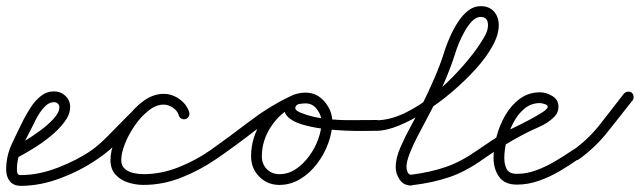

<svg xmlns="http://www.w3.org/2000/svg" viewBox="-26 -579 2079 624"><path d="M14 -98Q28 -105 53 -120Q78 -135 104.5 -154.5Q131 -174 149 -194Q167 -214 167 -231Q167 -238 161.5 -242.5Q156 -247 150 -247Q134 -247 121 -234Q108 -221 98 -204Q88 -187 83 -175Q83 -175 83 -175Q83 -175 83 -175Q83 -175 83 -175Q83 -175 83 -175Q65 -141 47 -104Q29 -67 29 -28Q29 -20 31 -15Q33 -10 42 -10Q100 -10 163 -34.5Q226 -59 272 -91Q278 -95 285 -94Q292 -93 296 -87Q300 -81 299 -74Q298 -67 292 -63Q241 -27 173.5 -1Q106 25 42 25Q18 25 6 10Q-6 -5 -6 -28Q-6 -72 13 -112.5Q32 -153 51 -191Q51 -191 51 -191Q51 -191 51 -191Q51 -191 51 -191Q51 -191 51 -191Q61 -210 74.5 -231Q88 -252 107 -267Q126 -282 150 -282Q171 -282 186.5 -267.5Q202 -253 202 -231Q202 -207 183 -182Q164 -157 136 -134.5Q108 -112 79 -94.5Q50 -77 31 -67Q24 -63 17 -65.5Q10 -68 7 -74Q4 -80 6 -87Q8 -94 14 -98Z M272 -91Q296 -108 325.5 -138Q355 -168 386 -199.5Q417 -231 447.5 -252.5Q478 -274 506 -274Q533 -274 557 -257Q581 -240 589 -214Q591 -207 587.5 -200.5Q584 -194 577 -192Q570 -190 563.5 -193.5Q557 -197 555 -204Q551 -219 536 -229Q521 -239 506 -239Q480 -239 455 -218Q430 -197 408 -170.5Q386 -144 369 -128Q351 -110 332 -93.5Q313 -77 292 -63Q286 -58 279 -59.5Q272 -61 268 -67Q263 -73 264.5 -80Q266 -87 272 -91ZM555 -204Q551 -219 536 -229Q521 -239 506 -239Q480 -239 456 -219.5Q432 -200 412 -171Q392 -142 380 -111.5Q368 -81 368 -59Q368 -40 380 -30Q392 -20 408.5 -16.5Q425 -13 440 -13Q498 -13 554.5 -35.5Q611 -58 658 -91Q664 -95 671 -94Q678 -93 682 -87Q686 -81 685 -74Q684 -67 678 -63Q626 -27 565 -2.5Q504 22 440 22Q415 22 390 14Q365 6 349 -12Q333 -30 333 -59Q333 -88 347.5 -125Q362 -162 386.5 -196Q411 -230 442 -252Q473 -274 506 -274Q533 -274 557 -257Q581 -240 589 -214Q591 -207 587.5 -200.5Q584 -194 577 -192Q570 -190 563.5 -193.5Q557 -197 555 -204Z M658 -91Q720 -135 783.5 -183.5Q847 -232 915 -265Q921 -268 928 -266Q935 -264 938 -257Q941 -251 939 -244Q937 -237 930 -234Q863 -201 801 -153Q739 -105 678 -63Q672 -59 665 -60Q658 -61 654 -67Q650 -73 651 -80Q652 -87 658 -91ZM938 -257Q941 -250 938.5 -243.5Q936 -237 930 -234Q884 -212 854.5 -167Q825 -122 825 -71Q825 -46 841 -29.5Q857 -13 882 -13Q911 -13 935.5 -29.5Q960 -46 979 -72Q998 -98 1008.5 -127.5Q1019 -157 1019 -183Q1019 -204 1004.5 -223.5Q990 -243 967 -243Q961 -243 949 -241.5Q937 -240 935 -232Q935 -232 935 -232Q935 -232 934 -232Q934 -232 934 -232Q934 -232 934 -232Q932 -224 939.5 -219Q947 -214 953 -212Q988 -198 1031 -193Q1074 -188 1118 -188.5Q1162 -189 1199 -189Q1206 -188 1211.5 -183Q1217 -178 1217 -171Q1216 -164 1211 -158.5Q1206 -153 1199 -154Q1188 -154 1160 -153.5Q1132 -153 1095 -154.5Q1058 -156 1020.5 -161Q983 -166 952.5 -175.5Q922 -185 907 -202Q892 -219 902 -244Q902 -244 902 -244Q902 -244 902 -244Q901 -244 901 -244Q901 -244 901 -244Q909 -264 928.5 -271Q948 -278 967 -278Q1004 -278 1029 -248.5Q1054 -219 1054 -183Q1054 -150 1041 -114Q1028 -78 1004.5 -47Q981 -16 949.5 3Q918 22 882 22Q843 22 816.5 -5Q790 -32 790 -71Q790 -132 825 -186Q860 -240 915 -265Q922 -268 928.5 -265.5Q935 -263 938 -257Z M1182 -171Q1181 -178 1186.5 -183Q1192 -188 1199 -188Q1243 -189 1290.5 -212Q1338 -235 1382.5 -271.5Q1427 -308 1464 -348.5Q1501 -389 1525 -423Q1535 -437 1547.5 -458Q1560 -479 1560 -497Q1560 -524 1536 -524Q1522 -524 1509 -511Q1496 -498 1485 -478.5Q1474 -459 1466 -440Q1458 -421 1455 -410Q1440 -363 1420.5 -317Q1401 -271 1379 -227Q1371 -211 1357.5 -186Q1344 -161 1329.5 -133Q1315 -105 1305 -79Q1295 -53 1295 -36Q1295 -29 1298.5 -20Q1302 -11 1311 -11Q1311 -11 1310 -11Q1309 -11 1309 -11Q1372 -19 1422 -36Q1472 -53 1526 -91Q1532 -95 1539 -94Q1546 -93 1550 -87Q1554 -81 1553 -74Q1552 -67 1546 -63Q1489 -22 1435 -3.5Q1381 15 1313 23Q1313 23 1312 24Q1311 24 1311 24Q1286 24 1273 5Q1260 -14 1260 -36Q1260 -65 1275.5 -100.5Q1291 -136 1310 -170.5Q1329 -205 1342 -231Q1365 -277 1385.5 -324Q1406 -371 1421 -420Q1427 -438 1437.5 -461.5Q1448 -485 1462.5 -507.5Q1477 -530 1495.5 -544.5Q1514 -559 1536 -559Q1564 -559 1579.5 -541.5Q1595 -524 1595 -497Q1595 -466 1574.5 -429Q1554 -392 1519 -353.5Q1484 -315 1441.5 -279Q1399 -243 1354.5 -215Q1310 -187 1269.5 -170.5Q1229 -154 1199 -154Q1192 -153 1187 -158.5Q1182 -164 1182 -171Z M1522 -67Q1518 -73 1519 -80Q1520 -87 1526 -91Q1549 -107 1572.5 -122.5Q1596 -138 1621 -152Q1627 -156 1648 -166Q1669 -176 1693.5 -189Q1718 -202 1736 -213.5Q1754 -225 1754 -232Q1754 -238 1743.5 -241Q1733 -244 1729 -244Q1700 -244 1678 -225.5Q1656 -207 1641.5 -178.5Q1627 -150 1620 -120Q1613 -90 1613 -66Q1613 -44 1621 -29Q1629 -14 1654 -14Q1686 -14 1718 -26Q1750 -38 1780 -56Q1810 -74 1835 -91Q1841 -95 1848 -94Q1855 -93 1859 -87Q1863 -81 1862 -74Q1861 -67 1855 -63Q1827 -43 1794 -23.5Q1761 -4 1725.5 8.5Q1690 21 1654 21Q1614 21 1596 -4.5Q1578 -30 1578 -66Q1578 -97 1587.5 -134Q1597 -171 1616 -204Q1635 -237 1663.5 -258Q1692 -279 1729 -279Q1749 -279 1769 -267Q1789 -255 1789 -232Q1789 -212 1774 -198Q1755 -179 1725 -166Q1695 -153 1671 -140Q1639 -123 1607.5 -103.5Q1576 -84 1546 -63Q1540 -59 1533 -60Q1526 -61 1522 -67Z M1831 -66Q1827 -71 1828 -78.5Q1829 -86 1835 -90Q1886 -126 1925 -176Q1964 -226 2002 -275Q2007 -280 2014 -281Q2021 -282 2027 -278Q2032 -273 2033 -266Q2034 -259 2030 -253Q1990 -202 1949 -150.5Q1908 -99 1855 -61Q1849 -57 1842 -58.5Q1835 -60 1831 -66Z"/></svg>

Font: FRB American Cursive Guidelines Arrows
Style: Italic
Weight: 400
Italic angle: -25°
Version: Version 2.0;Modular Font Editor K font №1